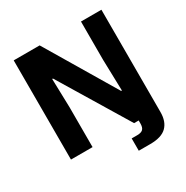

<svg xmlns="http://www.w3.org/2000/svg" viewBox="-199 -892 1181 1222"><g transform="rotate(-30 391.5 -281.0)"><path d="M69 -729H259.7L563.9 -218.7H569.6L563.4 -446.6V-729H713.6V0H532.9L227.6 -503.9H221.9L227.7 -293.1V0H69ZM470.9 76.6H511.9Q541.1 76.6 553.9 64Q566.6 51.4 566.6 22.1V-13.6H713.6V22.9Q713.6 92.9 675.9 129.9Q638.3 167 555.7 167H470.9Z"/></g></svg>

Font: Mona Sans VF XLt
Style: Regular
Weight: 200
Designer: Deni Anggara
Foundry: GitHub
Version: Version 2.000;Glyphs 3.2.3 (3260)